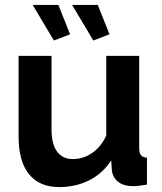

<svg xmlns="http://www.w3.org/2000/svg" viewBox="-20 -751 658 781"><path d="M55.6 -195.9V-523.8H189.6V-224.6Q189.6 -165.4 212 -134.6Q234.4 -103.9 276.7 -103.9Q303.3 -103.9 328.4 -114.2Q353.6 -124.5 375.4 -145.8Q397.2 -167.2 412.2 -199.1V-523.8H546.2V-149.6Q546.2 -128.6 553.4 -119.8Q560.5 -110.9 577.8 -109.5V0Q558.3 3.4 544.6 4.8Q530.9 6.2 519.8 6.2Q484.4 6.2 461.9 -10.5Q439.4 -27.1 435.2 -56.4L432.3 -98.5Q397 -44.5 342.2 -17.3Q287.4 10 220.7 10Q140.1 10 97.9 -42.6Q55.6 -95.1 55.6 -195.9ZM273.3 -731H377.7L425.4 -611.5L359.6 -586.1ZM113 -731H217.4L265.1 -611.5L199.2 -586.1Z"/></svg>

Font: Raleway Thin
Style: Regular
Weight: 100
Designer: Matt McInerney, Pablo Impallari, Rodrigo Fuenzalida
Foundry: Matt McInerney, Pablo Impallari, Rodrigo Fuenzalida
Version: Version 4.026